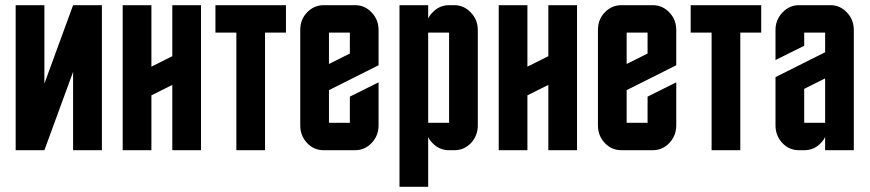

<svg xmlns="http://www.w3.org/2000/svg" viewBox="-20 -575 3329 735"><path d="M149.9 -254.9 259.8 -555.2H370.1V0H259.8V-299.8L149.9 0H40V-555.2H149.9Z M639.6 -250 559.6 -210V0H449.7V-555.2H559.6V-319.8L639.6 -359.9V-555.2H749.5V0H639.6Z M884.8 0V-450.2H804.7V-555.2H1074.7V-450.2H994.6V0Z M1129.4 -460Q1129.4 -501 1155.8 -527.8Q1182.1 -555.2 1219.2 -555.2H1339.4Q1376.5 -555.2 1402.8 -527.3Q1429.2 -499.5 1429.2 -460V-325.2L1239.3 -230V-105H1319.3V-205.1L1429.2 -259.8V-95.2Q1429.2 -55.7 1402.8 -27.8Q1376.5 0 1339.4 0H1219.2Q1181.6 0 1155.8 -27.3Q1129.4 -55.2 1129.4 -95.2ZM1319.3 -370.1V-450.2H1239.3V-330.1Z M1619.1 -105H1699.2V-450.2H1619.1ZM1619.1 -504.4Q1625 -516.6 1635.7 -527.3Q1662.1 -555.2 1699.2 -555.2H1719.2Q1755.9 -555.2 1782.7 -526.9Q1809.1 -499 1809.1 -460V-95.2Q1809.1 -55.2 1782.7 -27.3Q1756.8 0 1719.2 0H1699.2Q1661.6 0 1635.7 -27.3Q1625 -38.1 1619.1 -50.8V140.1H1509.3V-555.2H1619.1Z M2079.1 -250 1999 -210V0H1889.2V-555.2H1999V-319.8L2079.1 -359.9V-555.2H2189V0H2079.1Z M2269 -460Q2269 -501 2295.4 -527.8Q2321.8 -555.2 2358.9 -555.2H2479Q2516.1 -555.2 2542.5 -527.3Q2568.8 -499.5 2568.8 -460V-325.2L2378.9 -230V-105H2459V-205.1L2568.8 -259.8V-95.2Q2568.8 -55.7 2542.5 -27.8Q2516.1 0 2479 0H2358.9Q2321.3 0 2295.4 -27.3Q2269 -55.2 2269 -95.2ZM2459 -370.1V-450.2H2378.9V-330.1Z M2704.1 0V-450.2H2624V-555.2H2894V-450.2H2814V0Z M3038.6 0Q3001 0 2975.1 -27.3Q2948.7 -55.2 2948.7 -95.2V-279.8L3138.7 -375V-450.2H3058.6V-399.9L2948.7 -345.2V-460Q2948.7 -499 2975.1 -526.9Q3002 -555.2 3038.6 -555.2H3158.7Q3195.8 -555.2 3222.2 -527.3Q3248.5 -499.5 3248.5 -460V0H3138.7V-50.8Q3132.8 -38.1 3122.1 -27.3Q3096.2 0 3058.6 0ZM3058.6 -234.9V-105H3138.7V-274.9Z"/></svg>

Font: Horta
Style: Regular
Weight: 600
Width: 3
Version: Version 0.11